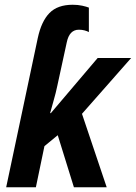

<svg xmlns="http://www.w3.org/2000/svg" viewBox="-20 -788 572 808"><path d="M131 0 167 -173 223 -219 291 0H429L325 -309L532 -544H391L194 -312H191Q197 -335 206 -366Q215 -397 221 -426L261 -610Q272 -663 312 -663Q325 -663 336 -660Q347 -657 354 -653V-756Q344 -760 326 -764Q308 -768 286 -768Q222 -768 188 -733Q154 -698 139 -628L6 0Z"/></svg>

Font: Noto Sans UI SemiCondensed
Style: Bold Italic
Weight: 700
Width: 4
Designer: Monotype Design Team
Foundry: Monotype Imaging Inc.
Version: 1.001